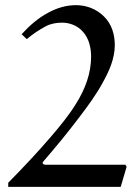

<svg xmlns="http://www.w3.org/2000/svg" viewBox="-20 -728 539 746"><path d="M472 -80 467 -88H158C153 -88 148 -89 146 -93C145 -95 146 -98 147 -99C197 -157 245 -215 290 -275C322 -317 353 -359 378 -405C404 -451 426 -500 426 -553C426 -594 414 -635 384 -664C355 -693 316 -708 275 -708C237 -708 201 -697 168 -679C128 -658 94 -628 64 -595L84 -576C108 -596 130 -611 158 -626C177 -636 199 -640 221 -640C250 -640 280 -629 300 -607C328 -578 334 -537 334 -508C334 -443 311 -382 276 -326C248 -280 213 -238 178 -197C125 -135 69 -76 12 -18V-2H449Z"/></svg>

Font: Neo Euler
Style: Euler
Weight: 500
Designer: Hermann Zapf
Version: Version 000.002